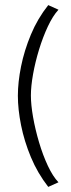

<svg xmlns="http://www.w3.org/2000/svg" viewBox="-20 -695 279 752"><path d="M209 19Q187 -4 167.5 -45.5Q148 -87 133 -137.5Q118 -188 109.5 -236.5Q101 -285 101 -321Q101 -357 109.5 -404.5Q118 -452 133 -501Q148 -550 167.5 -591.5Q187 -633 209 -657L169 -675Q127 -622 101 -559.5Q75 -497 62.5 -435Q50 -373 50 -320Q50 -267 62.5 -204.5Q75 -142 101 -79.5Q127 -17 169 37Z"/></svg>

Font: Catamaran Thin
Style: Regular
Weight: 100
Designer: Pria Ravichandran
Version: Version 2.000